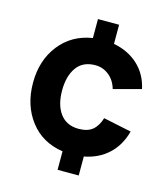

<svg xmlns="http://www.w3.org/2000/svg" viewBox="-115 -840 837 960"><g transform="rotate(15 303.5 -360.0)"><path d="M320.8 -194.8Q366.7 -194.8 392.3 -215.8Q418 -236.8 431.2 -279.3L576.2 -249Q556.2 -174.3 506.3 -128.2Q456.5 -82 382.3 -67.9V30.3H272.9V-65.4Q165 -81.5 103.3 -162.1Q41.5 -242.7 41.5 -359.4Q41.5 -475.1 104.2 -555.2Q167 -635.3 272.9 -651.9V-750H382.3V-650.9Q458.5 -636.7 509.5 -589.4Q560.5 -542 576.2 -468.8L434.6 -431.2Q422.4 -474.1 391.4 -499Q360.4 -523.9 320.8 -523.9Q256.3 -523.9 224.1 -478.8Q191.9 -433.6 191.9 -359.4Q191.9 -283.7 225.1 -239.3Q258.3 -194.8 320.8 -194.8Z"/></g></svg>

Font: Manrope3 ExtraBold
Style: Bold
Weight: 800
Width: 4
Designer: Mikhail Sharanda
Foundry: Mikhail Sharanda
Version: Version 3.000;PS 003.000;hotconv 1.0.88;makeotf.lib2.5.64775